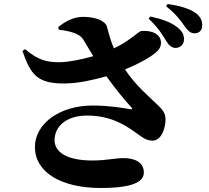

<svg xmlns="http://www.w3.org/2000/svg" viewBox="-20 -873 1040 957"><path d="M809 -668C823 -645 837 -635 854 -634C879 -634 897 -652 897 -675C898 -694 892 -712 872 -730C839 -761 787 -778 729 -791L721 -780C769 -735 792 -696 809 -668ZM899 -744C917 -719 929 -707 950 -707C974 -707 988 -723 988 -747C988 -771 979 -791 954 -809C924 -830 875 -845 815 -853L808 -842C864 -797 883 -766 899 -744ZM442 -347C275 -347 154 -255 154 -140C154 -16 282 64 482 64C642 64 697 33 697 -13C697 -67 647 -85 596 -85C554 -85 508 -73 441 -73C309 -73 252 -117 252 -174C252 -245 313 -297 414 -297C529 -297 601 -251 648 -218C683 -194 705 -172 740 -172C786 -172 805 -237 805 -277C805 -303 796 -320 773 -343C727 -388 656 -446 603 -527C672 -555 738 -591 766 -620C787 -641 788 -675 769 -695C750 -716 715 -720 688 -719C669 -719 638 -675 548 -632C536 -658 526 -691 513 -740C506 -767 461 -789 393 -789C343 -789 300 -762 270 -738L273 -725C331 -718 376 -705 393 -679L445 -593C385 -576 323 -564 282 -563C217 -562 172 -571 105 -628L92 -619C132 -503 164 -454 308 -457C370 -458 445 -474 510 -493C552 -435 602 -373 632 -341C643 -330 640 -327 627 -329C592 -335 524 -347 442 -347Z"/></svg>

Font: Source Han Serif KR Heavy
Style: Regular
Weight: 900
Designer: Ryoko NISHIZUKA 西塚涼子 (kana & ideographs); Frank Grießhammer (Latin, Greek & Cyrillic); Wenlong ZHANG 张文龙 (bopomofo); San
Foundry: Adobe
Version: Version 2.001;hotconv 1.1.0;makeotfexe 2.6.0